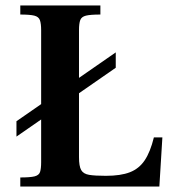

<svg xmlns="http://www.w3.org/2000/svg" viewBox="-20 -680 648 700"><path d="M40 -182V-238L402 -489V-433ZM54 0V-33Q90 -33 106 -37Q122 -41 126 -53Q130 -65 130 -89V-570Q130 -594 125.5 -606.5Q121 -619 105 -623Q89 -627 54 -627V-660H346V-627Q310 -627 293.5 -623Q277 -619 272.5 -606.5Q268 -594 268 -570V-107Q268 -74 276 -60Q284 -46 305 -42.5Q326 -39 366 -39Q420 -39 453.5 -52Q487 -65 507.5 -95.5Q528 -126 541 -179H572L561 0Z"/></svg>

Font: Frank Ruhl Libre SemiBold
Style: Regular
Weight: 600
Designer: Yanek Iontef
Foundry: Fontef
Version: Version 6.003;gftools[0.9.30]